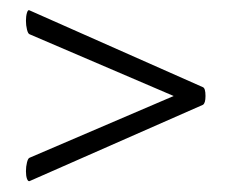

<svg xmlns="http://www.w3.org/2000/svg" viewBox="-20 -374 447 370"><path d="M376 -189Q376 -175 371 -172L37 -25Q34 -24 32 -29.5Q30 -35 30 -44Q30 -53 32 -61Q34 -69 37 -70L352 -205V-173L37 -308Q34 -309 32 -317Q30 -325 30 -334Q30 -343 32 -349.5Q34 -356 37 -354L371 -206Q376 -204 376 -189Z"/></svg>

Font: Cormorant Garamond SemiBold
Style: Regular
Weight: 600
Designer: Christian Thalmann (Catharsis Fonts)
Foundry: Catharsis Fonts
Version: Version 4.000